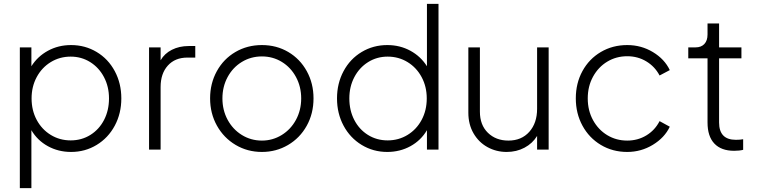

<svg xmlns="http://www.w3.org/2000/svg" viewBox="-20 -777 3940 997"><path d="M83 -531H143V-433Q175 -484 229 -513.5Q283 -543 349 -543Q422 -543 482 -507Q542 -471 576 -407.5Q610 -344 610 -266Q610 -188 576 -124.5Q542 -61 482 -24.5Q422 12 349 12Q283 12 228.5 -18Q174 -48 143 -101V200H83ZM347 -48Q404 -48 449.5 -76.5Q495 -105 520.5 -154.5Q546 -204 546 -266Q546 -327 520 -376.5Q494 -426 448.5 -454.5Q403 -483 347 -483Q290 -483 243.5 -454.5Q197 -426 170.5 -376.5Q144 -327 144 -266Q144 -204 170.5 -154.5Q197 -105 243.5 -76.5Q290 -48 347 -48Z M754 -531H814V-464Q834 -499 872.5 -518.5Q911 -538 960 -538H994V-478H953Q889 -478 851.5 -436.5Q814 -395 814 -325V0H754Z M1071 -266Q1071 -344 1106 -407.5Q1141 -471 1202.5 -507Q1264 -543 1340 -543Q1416 -543 1477 -507Q1538 -471 1573 -407.5Q1608 -344 1608 -266Q1608 -187 1572.5 -123.5Q1537 -60 1475.5 -24Q1414 12 1340 12Q1265 12 1203.5 -24.5Q1142 -61 1106.5 -124.5Q1071 -188 1071 -266ZM1340 -47Q1396 -47 1443 -76Q1490 -105 1517 -155Q1544 -205 1544 -266Q1544 -327 1517 -377Q1490 -427 1443.5 -455.5Q1397 -484 1340 -484Q1283 -484 1236 -455.5Q1189 -427 1162 -377Q1135 -327 1135 -266Q1135 -205 1162 -155Q1189 -105 1236 -76Q1283 -47 1340 -47Z M1730 -266Q1730 -344 1764 -407.5Q1798 -471 1858 -507Q1918 -543 1991 -543Q2057 -543 2111 -513.5Q2165 -484 2197 -433V-757H2257V0H2197V-101Q2166 -48 2111.5 -18Q2057 12 1991 12Q1918 12 1858 -24.5Q1798 -61 1764 -124.5Q1730 -188 1730 -266ZM1993 -48Q2050 -48 2096.5 -76.5Q2143 -105 2169.5 -154.5Q2196 -204 2196 -266Q2196 -327 2169.5 -376.5Q2143 -426 2096.5 -454.5Q2050 -483 1993 -483Q1937 -483 1891.5 -454.5Q1846 -426 1820 -376.5Q1794 -327 1794 -266Q1794 -204 1819.5 -154.5Q1845 -105 1890.5 -76.5Q1936 -48 1993 -48Z M2412 -192V-531H2472V-197Q2472 -128 2513.5 -87.5Q2555 -47 2620 -47Q2688 -47 2728.5 -92.5Q2769 -138 2769 -212V-531H2829V0H2769V-71Q2745 -32 2703.5 -10Q2662 12 2611 12Q2557 12 2511.5 -13Q2466 -38 2439 -84.5Q2412 -131 2412 -192Z M2970 -266Q2970 -345 3004.5 -408Q3039 -471 3100 -507Q3161 -543 3237 -543Q3310 -543 3370.5 -506.5Q3431 -470 3458 -413L3405 -385Q3381 -431 3336.5 -458Q3292 -485 3237 -485Q3180 -485 3133.5 -457Q3087 -429 3059.5 -379Q3032 -329 3032 -266Q3032 -203 3059.5 -153Q3087 -103 3133.5 -75Q3180 -47 3237 -47Q3292 -47 3336.5 -74Q3381 -101 3405 -148L3458 -119Q3431 -62 3370 -25Q3309 12 3237 12Q3161 12 3100 -24.5Q3039 -61 3004.5 -124.5Q2970 -188 2970 -266Z M3654 -141V-474H3554V-531H3592Q3621 -531 3637.5 -548.5Q3654 -566 3654 -598V-655H3714V-531H3830V-474H3714V-141Q3714 -51 3801 -51Q3824 -51 3839 -54V1Q3820 6 3792 6Q3725 6 3689.5 -31.5Q3654 -69 3654 -141Z"/></svg>

Font: Eudoxus Sans Light
Style: Regular
Weight: 300
Designer: Stijn de Vries
Foundry: tokotype
Version: Version 2.005